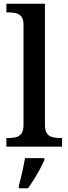

<svg xmlns="http://www.w3.org/2000/svg" viewBox="-20 -780 364 1021"><path d="M14 0V-46H27Q47 -46 65 -50.5Q83 -55 94 -70Q105 -85 105 -115V-649Q105 -678 93.5 -692Q82 -706 64 -710Q46 -714 27 -714H14V-760H219V-115Q219 -85 230 -70Q241 -55 259.5 -50.5Q278 -46 297 -46H310V0ZM80 208Q89 176 98 136Q107 96 113 61H216V71Q207 92 192.5 119Q178 146 161 173Q144 200 129 221H80Z"/></svg>

Font: Noto Nastaliq Urdu Medium
Style: Regular
Weight: 500
Designer: Monotype Design Team (Patrick Giasson: type design, Kamal Mansour: OpenType code, Glenda Bellarosa). Updated by Simon Co
Foundry: Monotype Imaging Inc., Simon Cozens
Version: Version 3.007